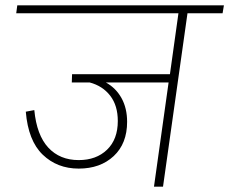

<svg xmlns="http://www.w3.org/2000/svg" viewBox="-20 -702 862 722"><path d="M817 -652H685L593 0H559L614 -392H378Q416 -371 437 -333Q458 -295 458 -244Q458 -162 407.5 -115Q357 -68 276 -68Q195 -68 140.5 -120.5Q86 -173 77 -282L109 -288Q118 -194 161.5 -147Q205 -100 276 -100Q342 -100 382.5 -139Q423 -178 423 -247Q423 -305 394.5 -342Q366 -379 317 -392H250L251 -423H619L651 -652H41L45 -682H822Z"/></svg>

Font: FiraGO UltraLight
Style: Italic
Weight: 200
Italic angle: -8°
Designer: bBox Type GmbH
Foundry: bBox Type GmbH
Version: Version 1.001